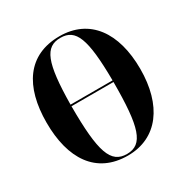

<svg xmlns="http://www.w3.org/2000/svg" viewBox="-166 -870 1000 1025"><g transform="rotate(-30 333.5 -357.5)"><path d="M334 10C518 10 622 -136 622 -358C622 -583 520 -725 335 -725C139 -725 45 -582 45 -359C45 -137 139 10 334 10ZM204 -379C207 -638 240 -715 335 -715C429 -715 461 -638 463 -379ZM334 0C235 0 204 -87 204 -369H463C463 -91 434 0 334 0Z"/></g></svg>

Font: Noto Serif Display Condensed Extra
Style: Regular
Weight: 800
Width: 3
Designer: Monotype Design Team
Foundry: Monotype Imaging Inc.
Version: Version 1.900